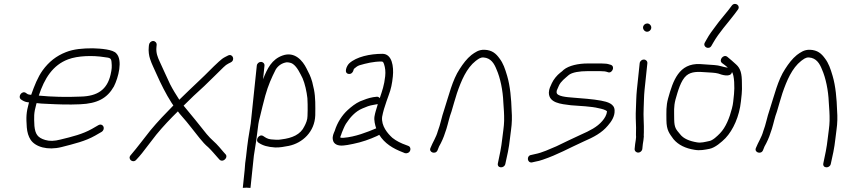

<svg xmlns="http://www.w3.org/2000/svg" viewBox="-20 -769 4302 974"><path d="M176.8 -284C205.4 -371.4 247.7 -438.7 325.6 -468C374.6 -486.5 450.7 -488.8 510.2 -479C537 -475.8 543.8 -474.7 545.7 -455C548 -430.7 547.7 -419.7 540.9 -390C523.2 -314.7 475.5 -281 389.2 -279C316.4 -275.7 243.9 -277.5 176.8 -284ZM165.8 -246C180.2 -244 199.1 -242.7 222.4 -242C278 -239.2 327.2 -237.4 386.2 -240C473.4 -243.6 523.5 -270.1 557.6 -330C580.8 -375.4 603.5 -463.8 570.2 -498C553.6 -518.2 492.2 -522.8 450.9 -524C399 -524 354.5 -520.3 314.4 -504.5C265.9 -485.5 227.9 -455.7 196.2 -412C171.3 -377.3 154.1 -333 138.2 -288C134.9 -288.7 132 -289 129.3 -289C120.2 -290.3 117.3 -293 112.1 -297C92.7 -312 68.6 -280.7 85.8 -265C96.2 -258 105.8 -251.8 122.2 -250H127.2C112.1 -195.9 112.5 -173.8 115.9 -123C117.9 -97.7 124.4 -76.7 135.3 -60C159.4 -23.7 221.3 -5.1 292.4 -23C356.3 -39.5 412.6 -52.6 462.5 -81L495.5 -100C517.9 -114.9 502.8 -146.8 479 -134L446.1 -115C398.8 -88.4 347.2 -75.8 286.4 -61C256.2 -53 230.5 -52.3 209.2 -59C170.3 -70.6 158.8 -89.2 154.6 -130C152.4 -176.7 150.8 -193 164.4 -242C164.4 -242.7 164.9 -244 165.8 -246Z M735.7 -541 734.7 -531C732.4 -509.7 735.6 -486.9 741.3 -470C750.6 -441.3 760.9 -423.8 775 -391C795.4 -345 822.3 -290.9 850 -248C853.5 -243.3 856.7 -238.7 859.5 -234C821.3 -195.4 779.2 -151.3 743.3 -108C704.8 -59.8 678.8 -23.7 643.1 18C625 37.3 654.7 61.7 671.7 41C690.6 21.4 710 -3.3 729 -29L773 -86C807 -127.5 845.1 -167.5 882.4 -204C888.2 -196 894.4 -188.3 901 -181C918.3 -161.7 935.1 -141.3 951.6 -120C979.1 -86.8 1005.9 -46.8 1036.3 -22C1054.6 -4.4 1067.1 11.2 1083 29L1092.8 40C1096.4 44 1100.8 46 1106.2 46C1116.7 46 1127.2 36.6 1128.3 26C1128.8 20.7 1127.3 16.3 1123.6 13L1112.9 1C1106.3 -6.3 1099.5 -14.3 1092.4 -23C1072.6 -47.1 1051 -61 1028.3 -89C992.9 -134.7 949.1 -187 911.4 -233C946.4 -268.2 976.2 -296.2 1015.8 -332C1055.3 -369.7 1081.8 -396.9 1113.9 -428C1122.8 -436.7 1130.7 -442.7 1137.7 -446L1151.5 -453C1174.4 -465.4 1159.5 -499.6 1136 -487L1122.3 -480C1111.8 -474.7 1100.9 -466.7 1089.8 -456C1056.3 -425.7 1030.4 -396.9 990.7 -360C950.8 -322.9 924.8 -296.8 889.6 -263C873 -288.7 856.7 -314.7 842.8 -342C823.8 -380.9 806 -423.7 789.9 -457C780 -478.7 770.5 -500.5 773.7 -531L774.7 -541C775.8 -551.6 767.4 -561 756.8 -561C746.2 -561 736.8 -551.6 735.7 -541Z M1282.7 -436 1251.9 -142C1242.6 -90.7 1235.1 -39.3 1229.1 18L1228.5 24C1226.5 36.7 1224.9 48.3 1223.8 59C1223.2 71 1222.3 82.7 1221.1 94C1218 124 1214.9 154 1211.7 184L1230.8 183C1233.5 183 1250.6 184.9 1250.7 184L1267.8 21C1271.5 -3.3 1275.8 -31.5 1280 -57C1282.9 -84.6 1287.4 -108.7 1290.7 -140C1292.6 -152 1295.1 -163.3 1298.2 -174C1306.7 -213.2 1316.3 -245.7 1325.8 -284C1341.3 -338.4 1357.1 -373.3 1378.6 -416C1390.3 -435.4 1409.9 -449.5 1434.5 -453C1445.1 -453 1459.3 -449.9 1466.5 -444C1488.1 -428.6 1502.7 -396.2 1515 -372C1526.8 -344.9 1535.7 -304.4 1539.4 -271C1539.9 -257 1539.9 -257 1540.6 -239.5C1541.4 -219.1 1540.3 -199.3 1539.9 -180C1540 -161.6 1531.8 -142.7 1524.5 -129C1504.6 -85.8 1461.3 -68.5 1408.5 -62C1390 -58.1 1372.4 -60.6 1354.5 -62C1336.6 -63.8 1326.1 -71.8 1315.3 -79C1294.2 -91.8 1271.8 -57.1 1291.7 -45C1313.8 -30.2 1337.5 -23.5 1375.2 -21C1397.4 -19.6 1425.3 -25.4 1445 -29C1514.9 -43.4 1576.5 -100.6 1579.3 -184C1579.9 -231.2 1580.7 -274.2 1572.9 -314L1564 -353C1555.1 -384.2 1547.5 -396.9 1534.3 -423C1515.8 -459.6 1476.2 -509.7 1413.6 -487.5C1359.2 -468.2 1336.2 -422.7 1314.5 -367L1321.7 -436C1322.8 -446.6 1314.3 -455 1303.7 -455C1293.1 -455 1283.8 -446.6 1282.7 -436Z M1906.4 -271C1901.7 -277 1895.9 -279.3 1889.1 -278L1872.9 -276C1848.3 -271.7 1829.4 -264 1806.7 -255C1783.2 -244.4 1761.8 -227 1744.1 -211C1715.9 -185.4 1690.9 -147.4 1678 -105C1672.3 -92 1665.4 -77.8 1668.4 -61C1671.5 -38 1693.3 -27.7 1723.2 -31C1733.3 -31.7 1749.3 -34.3 1771.1 -39C1816.3 -48.1 1855.7 -62.3 1892.3 -79L1903.9 -85C1930.7 -41.9 1972.7 -15.6 2024.6 4L2034.2 8C2039.4 9.3 2044.6 8.8 2049.8 6.5C2066.4 -0.9 2065.4 -24.8 2051 -29L2040.5 -33C2014.8 -41.9 1989.9 -54.1 1970.3 -70C1946.7 -91.6 1913.6 -129.6 1918.4 -176C1923.7 -203.8 1931.1 -227.8 1940.7 -255C1946.4 -271 1946.4 -271 1952.1 -287C1963.5 -316.8 1969.2 -344.9 1972.9 -381C1978.2 -431.5 1968.9 -496 1920 -496C1855.7 -496 1788.1 -480.7 1752 -448C1738.8 -436.1 1722.2 -397.6 1748.8 -394C1764.1 -391.9 1771.8 -404.8 1774.8 -418L1776 -420C1784.7 -426.7 1791.3 -433.9 1803.9 -438C1837.2 -447.7 1874.5 -457 1914.9 -457C1923.8 -457 1924.8 -452.3 1928.4 -443C1934.1 -425.4 1936.6 -406.2 1934 -382C1929.3 -336.9 1918.7 -307.7 1906.4 -271ZM1896.3 -241C1895.3 -238.3 1894.7 -235.7 1894.4 -233C1888.2 -211.8 1883.3 -199.3 1879.7 -178C1876.5 -159.4 1882.9 -133.7 1888.4 -118C1843.7 -99 1781.3 -74.4 1723.3 -70C1717.3 -69.3 1711.6 -69.7 1706.4 -71C1706.9 -75 1706.9 -75 1707.1 -77C1709.6 -82.3 1712 -88.7 1714.1 -96C1720.1 -109.9 1726.3 -127 1734.8 -141C1755.5 -172.9 1782.2 -203.9 1819 -219C1838.5 -227.2 1852.9 -233.7 1874.8 -237L1891.2 -240C1893.2 -240 1894.9 -240.3 1896.3 -241Z M2199.7 -7C2204.6 -20.8 2209.2 -30.9 2216.5 -43C2228.5 -66.7 2235.8 -87.2 2244.6 -115C2253.7 -144.2 2259.1 -173.7 2270.3 -203C2278.1 -227.9 2289.2 -270.2 2298 -296C2320.1 -360.4 2346.7 -423.4 2393.2 -460C2404.8 -468.1 2415.7 -478.7 2433 -477.5C2470.6 -474.8 2487.3 -446 2498.7 -417C2518 -374.1 2531.1 -309.3 2533.3 -251C2535.7 -215.5 2538 -192.3 2537.4 -156C2537 -127.8 2530.8 -93.1 2527.8 -65C2523.3 -21.9 2514.2 20.1 2505.8 59C2499.8 85.3 2537.9 86.8 2543.4 63C2552.6 23 2561.9 -18.4 2566.7 -64C2568.2 -78.7 2570.2 -94 2572.5 -110C2577.4 -143.7 2577.8 -177.4 2575.6 -206C2573.6 -267.7 2568.2 -332.1 2552.8 -384C2541.8 -420.8 2533.1 -447.7 2513.6 -473C2496.4 -496.9 2476.4 -515 2438.1 -516.5C2408.4 -517.6 2389.8 -503.3 2371.4 -490C2347.8 -470.8 2329.4 -446.3 2311.9 -419C2275 -363.7 2256.7 -283.9 2233.2 -212C2220.2 -175.3 2214.5 -138 2200.8 -103C2192.5 -72.3 2175.1 -47.3 2164 -19C2152.8 4.3 2190.5 16.6 2199.7 -7Z M3079.1 -440C3070.4 -442.2 3061.1 -446 3051.7 -446C3043.7 -446 3037.1 -446.3 3031.9 -447H2960.9C2914.1 -447 2865.8 -436.6 2839.5 -415C2834.3 -409.7 2828.4 -404.7 2821.9 -400C2805.9 -387.7 2788.3 -366.4 2779.4 -347C2772.2 -330.7 2765.1 -319.3 2764.3 -299C2764.7 -246.7 2823.5 -241.5 2876.6 -235C2921.5 -231.2 2979.1 -229.7 3017.1 -220C3032.4 -216.9 3051.8 -212.5 3059.4 -204C3057.4 -185.6 3047.7 -169.5 3035.2 -155C3009.1 -124.4 2972.3 -106 2927 -86C2879.1 -64.3 2843.6 -46.4 2802.8 -27C2766.8 -12.2 2733.1 5.1 2692.6 13L2675.2 17C2649.9 20.1 2653.4 58.1 2678.2 55L2695.7 51C2707.9 49 2720.5 45.7 2733.7 41C2810.1 15 2864.7 -16.7 2940.3 -51C2992.3 -73.5 3033.2 -95.1 3063.8 -132C3081.5 -152.1 3099.2 -178.8 3097.8 -208C3098 -242.4 3061.7 -252.4 3029.1 -258.5C2987.2 -266.4 2931.8 -270 2883.7 -274C2859.8 -276.1 2801.2 -279.1 2803.7 -302C2803.5 -306.7 2804.2 -310.3 2805.8 -313L2815 -334C2824.9 -356.6 2847.2 -372.1 2863.6 -387C2881.5 -403.3 2924.8 -408 2956.8 -408H3026.8C3034.7 -407.3 3041.3 -407 3046.7 -407C3051.6 -407 3058.3 -404.3 3063.2 -403C3084.1 -393.6 3102.4 -430.9 3079.1 -440Z M3225 -448 3210.8 -313C3207.3 -279.8 3207.5 -248.4 3206 -219C3204 -184 3205.6 -154.6 3206.7 -121.5C3207.2 -108.4 3205.3 -84 3206.8 -74C3206.2 -69 3206.2 -69 3205.2 -59C3203.7 -51.7 3202.7 -44.7 3202 -38L3199.5 -14C3198.4 -3.4 3206.9 5 3217.5 5C3228.1 5 3237.4 -3.4 3238.5 -14L3241 -38C3241.6 -44 3242.6 -50.3 3244 -57C3245.2 -69 3245.2 -69 3246.1 -77C3245.5 -77.7 3245.5 -84.3 3246.2 -97C3247.6 -140.1 3242.8 -177 3245.3 -222C3246.7 -250 3246.5 -281.2 3249.8 -313L3264 -448C3265.1 -458.6 3256.5 -467 3245.9 -467C3235.4 -467 3226.1 -458.6 3225 -448ZM3242.1 -631C3241 -619.9 3250.7 -608 3262.2 -608C3273.5 -608 3282.6 -616.2 3283.8 -627.5C3285 -638.8 3274.9 -650 3263.6 -650C3252.6 -650 3243.3 -641.9 3242.1 -631Z M3589.3 -537 3597.9 -552C3628.3 -605.3 3669.4 -648.6 3706.1 -697L3722.4 -719C3739.7 -740.2 3708.4 -761.4 3692.7 -741L3675.3 -718C3654.5 -691.1 3630.2 -664.5 3610.8 -637C3592.7 -613.1 3578.1 -593.8 3564.6 -569L3556.1 -554C3542.3 -531.2 3576.9 -513.9 3589.3 -537ZM3672.5 -425 3669.7 -426C3647.1 -428.9 3629.9 -437.7 3604 -439C3581.4 -440.3 3554.7 -442.6 3531.5 -444C3423.9 -449.2 3394.3 -359.6 3369.3 -270C3358.5 -230.2 3360.6 -203.2 3360.7 -159C3361.3 -107.4 3375.7 -92.1 3396.6 -63C3421.1 -33.8 3457.5 -16.1 3503.9 -9C3530.8 -4 3556.9 -9.6 3579.5 -14C3608.1 -19.9 3640.1 -47.9 3660.1 -68C3699.8 -109.9 3730.8 -179.8 3738.6 -254C3740.5 -272 3740.5 -272 3742.6 -292C3744.1 -306.7 3744.5 -325.7 3743.6 -349C3743.6 -394.4 3737.2 -421.7 3714.3 -442C3698.9 -456.1 3684.7 -468.6 3669.4 -481C3650.1 -495.9 3624.1 -463.6 3643.1 -449C3652.3 -441.5 3663.6 -435 3672.5 -425ZM3693.3 -404C3705.7 -386.2 3707 -324.7 3703.6 -292C3701.5 -272 3701.5 -272 3699.5 -253C3698.4 -242.3 3696.2 -230.7 3692.8 -218C3681 -171.5 3661.5 -122.5 3632.7 -93C3620.2 -80.1 3595.1 -54.9 3575.6 -53C3558.6 -49.5 3535.8 -42.7 3514.9 -47C3478.7 -53.1 3447 -65.1 3429.3 -89C3410.3 -112 3400.8 -119.4 3400.1 -163C3400.1 -205.5 3397.1 -226.3 3406.7 -264C3418.5 -305.2 3433.4 -361.7 3462.5 -386C3487.6 -407 3522 -405.5 3560.2 -402.5C3581.3 -400.8 3606.6 -400.7 3623.5 -396C3641.2 -389.4 3686.7 -374.4 3693.2 -403Z M3850.7 -7C3855.6 -20.8 3860.2 -30.9 3867.5 -43C3879.5 -66.7 3886.8 -87.2 3895.6 -115C3904.7 -144.2 3910.1 -173.7 3921.3 -203C3929.1 -227.9 3940.2 -270.2 3949 -296C3971.1 -360.4 3997.7 -423.4 4044.2 -460C4055.8 -468.1 4066.7 -478.7 4084 -477.5C4121.6 -474.8 4138.3 -446 4149.7 -417C4169 -374.1 4182.1 -309.3 4184.3 -251C4186.7 -215.5 4189 -192.3 4188.4 -156C4188 -127.8 4181.8 -93.1 4178.8 -65C4174.3 -21.9 4165.2 20.1 4156.8 59C4150.8 85.3 4188.9 86.8 4194.4 63C4203.6 23 4212.9 -18.4 4217.7 -64C4219.2 -78.7 4221.2 -94 4223.5 -110C4228.4 -143.7 4228.8 -177.4 4226.6 -206C4224.6 -267.7 4219.2 -332.1 4203.8 -384C4192.8 -420.8 4184.1 -447.7 4164.6 -473C4147.4 -496.9 4127.4 -515 4089.1 -516.5C4059.4 -517.6 4040.8 -503.3 4022.4 -490C3998.8 -470.8 3980.4 -446.3 3962.9 -419C3926 -363.7 3907.7 -283.9 3884.2 -212C3871.2 -175.3 3865.5 -138 3851.8 -103C3843.5 -72.3 3826.1 -47.3 3815 -19C3803.8 4.3 3841.5 16.6 3850.7 -7Z"/></svg>

Font: Just Breathe
Style: Obl2
Weight: 400
Foundry: Cannot Into Space Fonts
Version: Version 0.72